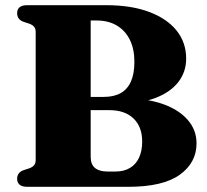

<svg xmlns="http://www.w3.org/2000/svg" viewBox="-20 -720 796 740"><path d="M737.5 -167.5Q737.5 -93 672.8 -46.5Q608 0 474.5 0H85Q65 0 55.5 -8.2Q46 -16.5 46 -30.5Q46 -55 70.5 -64L92 -71Q105 -75.5 111.2 -83Q117.5 -90.5 117.5 -103V-597.5Q117.5 -609.5 111.2 -617Q105 -624.5 92 -629L70.5 -636Q46 -645 46 -669.5Q46 -684 55.5 -692Q65 -700 85 -700H389.5Q486 -700 555 -674Q624 -648 660.8 -602Q697.5 -556 697.5 -494Q697.5 -443.5 667.8 -404.5Q638 -365.5 581 -343.2Q524 -321 442.5 -321L466.5 -340.5Q547.5 -340.5 608.5 -318.8Q669.5 -297 703.5 -258Q737.5 -219 737.5 -167.5ZM401 -295.5H272V-346.5H380Q419 -346.5 445.2 -361.2Q471.5 -376 484.8 -406.2Q498 -436.5 498 -482Q498 -531 480.5 -566.5Q463 -602 430.5 -621.5Q398 -641 352 -641H329.5V-115.5Q329.5 -86.5 346 -72.8Q362.5 -59 393 -59H426Q458 -59 481 -72.8Q504 -86.5 516 -112.5Q528 -138.5 528 -174.5Q528 -231 494.8 -263.2Q461.5 -295.5 401 -295.5Z"/></svg>

Font: Fraunces ExtraBold
Style: Regular
Weight: 800
Version: Version 1.000;[b76b70a41]